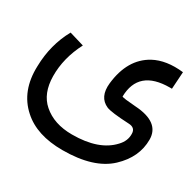

<svg xmlns="http://www.w3.org/2000/svg" viewBox="-118 -447 765 756"><g transform="rotate(30 264.5 -68.5)"><path d="M254 112Q376 112 433 50Q458 24 457 -8Q457 -36 426 -37Q344 -41 323 -50Q275 -71 282 -137Q295 -254 377 -299Q431 -328 510 -319L505 -241H496Q354 -241 352 -117Q359 -113 415 -109Q529 -102 529 -23Q529 57 463 119Q394 184 252 184Q135 184 70 125Q-2 61 2 -53Q4 -152 49 -233L116 -213Q74 -132 75 -50Q76 28 122 68Q172 112 254 112Z"/></g></svg>

Font: Vazir Code FD
Style: Code-FD
Weight: 400
Foundry: DejaVu fonts team - Redesigned by Saber Rastikerdar
Version: Version 1.1.2